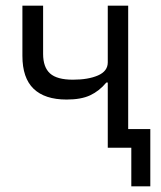

<svg xmlns="http://www.w3.org/2000/svg" viewBox="-20 -521 568 677"><path d="M443 0H360V-230H355Q330 -200 298 -185Q266 -170 215 -170Q138 -170 98.5 -208Q59 -246 59 -324V-501H132V-331Q132 -284 156.5 -262Q181 -240 237 -240Q291 -240 325.5 -255Q360 -270 360 -301V-501H432V-66H510V136H443Z"/></svg>

Font: PlemolJP
Style: Regular
Weight: 400
Monospace: yes
Version: v2.0.4; ttfautohint (v1.8.4.7-5d5b-dirty) -l 6 -r 45 -G 200 